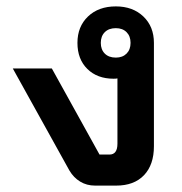

<svg xmlns="http://www.w3.org/2000/svg" viewBox="-20 -580 569 600"><path d="M461 -446V-123Q461 -65 430 -32.5Q399 0 343 0H277Q251 0 230.5 -12.5Q210 -25 197 -47L20 -366H142L291 -97H322Q347 -97 347 -131V-335Q343 -334 335 -334Q284 -334 253 -364.5Q222 -395 222 -446Q222 -497 255 -528.5Q288 -560 342 -560Q395 -560 428 -528.5Q461 -497 461 -446ZM388 -446Q388 -467 375.5 -479.5Q363 -492 342 -492Q320 -492 307.5 -479.5Q295 -467 295 -446Q295 -425 307.5 -412.5Q320 -400 342 -400Q363 -400 375.5 -412.5Q388 -425 388 -446Z"/></svg>

Font: Bai Jamjuree SemiBold
Style: Regular
Weight: 600
Version: Version 1.000; ttfautohint (v1.6)